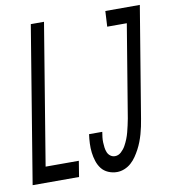

<svg xmlns="http://www.w3.org/2000/svg" viewBox="-88 -807 799 888"><g transform="rotate(-10 311.5 -363.5)"><path d="M-5 0 116 -735H178L69 -74H225L213 0ZM391 8Q369 8 349.5 -0.5Q330 -9 318 -24.5Q306 -40 299.5 -60Q293 -80 290.5 -101Q288 -122 289 -144Q290 -166 293 -187H355Q353 -175 351.5 -162.5Q350 -150 350.5 -138Q351 -126 352.5 -114Q354 -102 358.5 -91Q363 -80 372.5 -73Q382 -66 394 -66Q410 -66 423 -78Q436 -90 444 -104.5Q452 -119 458 -134Q464 -149 468 -164.5Q472 -180 475.5 -195.5Q479 -211 482 -227L554 -662H462L466 -735H628L542 -215Q539 -197 535.5 -180Q532 -163 527 -145.5Q522 -128 515.5 -111Q509 -94 500.5 -78Q492 -62 481.5 -46.5Q471 -31 457 -18.5Q443 -6 425.5 1Q408 8 391 8Z"/></g></svg>

Font: Iosevka Curly Extended Oblique
Style: Regular
Weight: 400
Width: 7
Italic angle: -9°
Monospace: yes
Designer: Belleve Invis
Foundry: Belleve Invis
Version: Version 11.1.0; ttfautohint (v1.8.3)